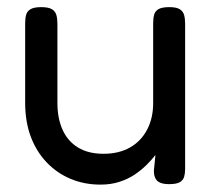

<svg xmlns="http://www.w3.org/2000/svg" viewBox="-20 -494 582 525"><path d="M254.8 10.8Q210.5 10.8 173.1 -4.9Q135.8 -20.5 107.8 -49.8Q79.8 -79 64.2 -120.1Q48.8 -161.2 48.8 -213V-430Q48.8 -444 51.6 -454Q54.5 -464 64.1 -469.2Q73.8 -474.5 92.5 -474.5Q112.2 -474.5 121.8 -468.9Q131.2 -463.2 134.1 -453.1Q137 -443 137 -429V-212.2Q137 -170.5 151.1 -139.1Q165.2 -107.8 193.4 -90.6Q221.5 -73.5 263 -73.5Q305.2 -73.5 335.5 -90.8Q365.8 -108 382.2 -139.4Q398.8 -170.8 398.8 -212.2V-430.2Q398.8 -444.2 401.6 -454.2Q404.5 -464.2 414.1 -469.4Q423.8 -474.5 443.2 -474.5Q462.2 -474.5 471.4 -468.9Q480.5 -463.2 483.4 -453.1Q486.2 -443 486.2 -429.2V-32Q486.2 -19.8 483.4 -10.2Q480.5 -0.8 471.2 4.4Q462 9.5 442.5 9.5Q429 9.5 420.6 6.5Q412.2 3.5 408 -1.6Q403.8 -6.8 402.2 -13.4Q400.8 -20 400.8 -27.2L405 -70.2Q395.2 -57.5 381.2 -43.5Q367.2 -29.5 348.8 -17Q330.2 -4.5 306.9 3.1Q283.5 10.8 254.8 10.8Z"/></svg>

Font: Fredoka Light
Style: Regular
Weight: 300
Designer: Ben Nathan
Foundry: Milena B. Brandão, Ben Nathan
Version: Version 2.001